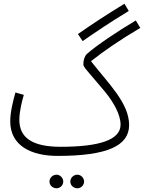

<svg xmlns="http://www.w3.org/2000/svg" viewBox="-20 -817 774 1032"><path d="M424 -596C499 -648 570 -696 672 -758L649 -797C546 -734 478 -689 399 -634ZM290 21C558 21 674 -34 674 -145C674 -262 564 -367 469 -488C534 -540 627 -604 734 -667L710 -707C610 -648 495 -570 447 -527C434 -514 428 -494 428 -470C428 -456 454 -432 545 -323C590 -268 628 -202 628 -147C628 -65 514 -28 306 -28C150 -28 84 -79 84 -173C84 -217 98 -274 108 -307L63 -320C50 -274 35 -214 35 -165C35 -32 150 21 290 21ZM396 195C415 195 432 179 432 159C432 139 415 122 396 122C375 122 358 139 358 159C358 179 375 195 396 195ZM284 195C303 195 320 179 320 159C320 139 303 122 284 122C263 122 246 139 246 159C246 179 263 195 284 195Z"/></svg>

Font: Noto Sans Arabic UI XCn Lt
Style: Regular
Weight: 300
Width: 2
Designer: Monotype Design Team, Nadine Chahine and Nizar Qandah
Foundry: Monotype Imaging Inc.
Version: Version 2.010